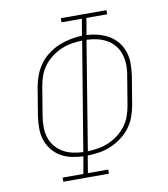

<svg xmlns="http://www.w3.org/2000/svg" viewBox="-82 -805 765 874"><g transform="rotate(-10 300.0 -367.5)"><path d="M140 0V-19H236L250 -98Q222 -99 195 -105Q168 -111 145.5 -124.5Q123 -138 106.5 -159Q90 -180 82 -205Q74 -230 74 -258Q74 -286 78 -314L100 -447Q105 -474 115 -500Q125 -526 142 -549Q159 -572 182.5 -589.5Q206 -607 232 -617.5Q258 -628 285 -633.5Q312 -639 339 -640L352 -716H258V-735H469V-716H373L360 -639Q387 -638 413.5 -631Q440 -624 463 -610.5Q486 -597 502.5 -576Q519 -555 527 -530Q535 -505 535 -477Q535 -449 531 -421L509 -288Q504 -261 494.5 -235Q485 -209 467.5 -186Q450 -163 426.5 -146Q403 -129 377 -118Q351 -107 324.5 -103Q298 -99 270 -98L257 -19H351V0ZM253 -117 336 -618Q311 -617 286.5 -613Q262 -609 238.5 -599Q215 -589 194 -573Q173 -557 157.5 -536.5Q142 -516 133.5 -492Q125 -468 121 -444L99 -311Q95 -286 95 -261Q95 -236 102 -213Q109 -190 124 -171.5Q139 -153 159 -141Q179 -129 203.5 -123.5Q228 -118 253 -117ZM274 -117Q298 -118 322.5 -122Q347 -126 370.5 -136Q394 -146 415 -162Q436 -178 451.5 -198.5Q467 -219 475.5 -243Q484 -267 488 -291L510 -424Q515 -449 514.5 -474Q514 -499 507 -522Q500 -545 485.5 -563.5Q471 -582 450 -594Q429 -606 405.5 -611.5Q382 -617 356 -618Z"/></g></svg>

Font: Iosevka Curly Slab ThEx
Style: Italic
Weight: 100
Width: 7
Italic angle: -9°
Monospace: yes
Designer: Belleve Invis
Foundry: Belleve Invis
Version: Version 11.1.0; ttfautohint (v1.8.3)